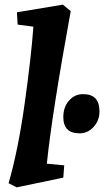

<svg xmlns="http://www.w3.org/2000/svg" viewBox="-20 -790 449 828"><path d="M323 -215Q253 -215 253 -285Q253 -328 277.5 -356Q302 -384 338 -384Q374 -384 391.5 -365.5Q409 -347 409 -309Q409 -271 384 -243Q359 -215 323 -215ZM251 -770 285 -742Q204 -299 182 -84L257 -77L253 -24L52 18L17 0Q58 -141 86.5 -344.5Q115 -548 124 -675L56 -684L53 -737Z"/></svg>

Font: Andada
Style: Bold Italic
Weight: 700
Italic angle: -8.29999°
Designer: Carolina Giovagnoli
Foundry: Carolina Giovagnoli
Version: Version 1.003